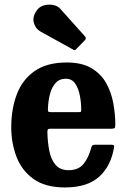

<svg xmlns="http://www.w3.org/2000/svg" viewBox="-20 -810 558 845"><path d="M29.5 -250Q29.5 -330 53.8 -394.5Q78 -459 132 -497Q186 -535 274 -535Q340 -535 382 -510.2Q424 -485.5 446.8 -445.2Q469.5 -405 478.5 -356.5Q487.5 -308 487.5 -260.5Q487.5 -249.5 484.2 -246.5Q481 -243.5 470 -243.5H202.5Q193.5 -243.5 191 -240.8Q188.5 -238 188.5 -229Q189.5 -183.5 197.2 -145.2Q205 -107 225 -84Q245 -61 282 -61Q325.5 -61 348 -89Q370.5 -117 382 -161Q383 -166.5 386.2 -169.8Q389.5 -173 397.5 -173H470Q479 -173 481 -170.5Q483 -168 482 -161.5Q468 -78 415.5 -31.5Q363 15 266 15Q180 15 128 -22Q76 -59 52.8 -119.5Q29.5 -180 29.5 -250ZM204.5 -316.5H324Q334 -316.5 335.8 -318Q337.5 -319.5 337.5 -327.5Q337.5 -357.5 331.5 -389Q325.5 -420.5 311 -442Q296.5 -463.5 270 -463.5Q241.5 -463.5 224.5 -444.5Q207.5 -425.5 199.8 -395.5Q192 -365.5 191 -332Q190.5 -323 192 -319.8Q193.5 -316.5 204.5 -316.5ZM301.5 -592 158.5 -671Q135.5 -684 128.8 -710.5Q122 -737 142.5 -765Q154 -781 174 -786.5Q194 -792 214.2 -788Q234.5 -784 246 -770.5L353 -651Q362 -642 353.5 -633L316.5 -595Q312.5 -590.5 309.8 -589.5Q307 -588.5 301.5 -592Z"/></svg>

Font: Besley* Narrow
Style: Bold
Weight: 700
Width: 4
Designer: Owen Earl
Foundry: indestructible type*
Version: Version 3.000; ttfautohint (v1.8.3)